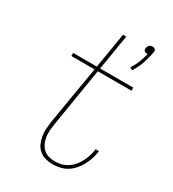

<svg xmlns="http://www.w3.org/2000/svg" viewBox="-185 -859 871 968"><g transform="rotate(30 250.0 -375.0)"><path d="M385 -603 370 -612Q386 -635 396 -661Q406 -687 412 -713Q411 -713 410 -713Q409 -713 408 -713Q403 -713 399 -714.5Q395 -716 392 -719Q389 -722 388.5 -726.5Q388 -731 389 -736Q390 -740 392 -744.5Q394 -749 397.5 -752Q401 -755 406 -756.5Q411 -758 415 -758Q420 -758 424 -756.5Q428 -755 431 -752Q434 -749 434.5 -744.5Q435 -740 434 -736Q428 -701 416.5 -667Q405 -633 385 -603ZM274 8Q252 8 232 2.5Q212 -3 196.5 -16Q181 -29 172.5 -47.5Q164 -66 160 -87Q156 -108 157.5 -129.5Q159 -151 162 -173L219 -512H84V-530H222L256 -735H275L241 -530H434V-512H238L182 -170Q179 -151 177.5 -132Q176 -113 179 -94.5Q182 -76 189.5 -60Q197 -44 210 -32Q223 -20 240.5 -15Q258 -10 277 -10Q295 -10 313.5 -14.5Q332 -19 348.5 -29.5Q365 -40 378 -55Q391 -70 400 -87Q409 -104 415 -122Q421 -140 424 -158Q424 -160 424.5 -162Q425 -164 425 -166H444Q444 -164 444 -162Q444 -160 443 -157Q440 -136 433 -116Q426 -96 415.5 -77Q405 -58 390 -41Q375 -24 356 -12.5Q337 -1 316 3.5Q295 8 274 8Z"/></g></svg>

Font: Iosevka Slab Thin Oblique
Style: Regular
Weight: 100
Italic angle: -9°
Monospace: yes
Designer: Belleve Invis
Foundry: Belleve Invis
Version: Version 11.1.0; ttfautohint (v1.8.3)